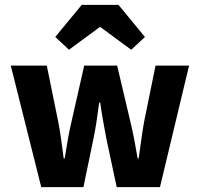

<svg xmlns="http://www.w3.org/2000/svg" viewBox="-20 -764 816 784"><path d="M148.4 0 24 -496H171.1L217.9 -266.2Q224.8 -231 229.7 -194.5Q234.6 -158.1 240.1 -116.9H244.1Q250.6 -158.1 257.1 -194.8Q263.6 -231.6 271.7 -266.2L323.8 -496H458.4L512.6 -266.2Q521.1 -231 528.1 -194.5Q535.1 -158.1 542.1 -116.9H546.1Q552.6 -158.1 557.2 -194.5Q561.9 -231 568.3 -266.2L615.1 -496H752L633.2 0H456.5L414.3 -197.8Q407.9 -231.9 401.7 -266.5Q395.4 -301.1 389 -345.2H385Q379.4 -301.1 374 -266.5Q368.6 -231.9 361.7 -197.8L320.6 0ZM261.6 -560.8 205.6 -613.1 313.8 -744.2H463.7L571.8 -613.1L515.9 -560.8L390.7 -652.9H386.7Z"/></svg>

Font: Source Sans Variable
Style: Regular
Weight: 200
Designer: Paul D. Hunt
Foundry: Adobe Systems Incorporated
Version: Version 3.006;hotconv 1.0.111;makeotfexe 2.5.65597